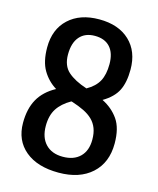

<svg xmlns="http://www.w3.org/2000/svg" viewBox="-113 -828 748 910"><g transform="rotate(15 261.0 -373.0)"><path d="M261 3Q157 3 97.5 -46.5Q38 -96 38 -182Q38 -251 64.5 -298.5Q91 -346 148 -377Q106 -403 81 -445.5Q56 -488 56 -557Q56 -646 111.5 -697.5Q167 -749 261 -749Q356 -749 410.5 -697.5Q465 -646 465 -557Q465 -494 445 -454Q425 -414 374 -384Q424 -359 453.5 -316.5Q483 -274 483 -199Q483 -105 423.5 -51Q364 3 261 3ZM233 -339Q189 -314 167.5 -280.5Q146 -247 146 -196Q146 -139 176.5 -107Q207 -75 261 -75Q315 -75 345.5 -105Q376 -135 376 -189Q376 -221 367 -244.5Q358 -268 340.5 -285Q323 -302 297.5 -314.5Q272 -327 238 -338ZM160 -550Q160 -495 192.5 -466Q225 -437 286 -417Q327 -440 344.5 -472.5Q362 -505 362 -556Q362 -610 336 -639Q310 -668 261 -668Q213 -668 186.5 -637.5Q160 -607 160 -550Z"/></g></svg>

Font: Encode Sans Compressed
Style: SemiBold
Weight: 600
Designer: Pablo Impallari, Andres Torresi
Foundry: Pablo Impallari, Andres Torresi
Version: Version 1.000; ttfautohint (v1.00) -l 8 -r 50 -G 200 -x 14 -